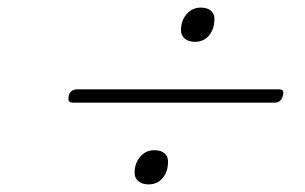

<svg xmlns="http://www.w3.org/2000/svg" viewBox="-20 -690 803 505"><path d="M173 -420Q163 -420 161 -424.5Q159 -429 161 -439Q166 -455 183 -455H713Q723 -455 724.5 -450.5Q726 -446 724 -438Q719 -420 703 -420ZM371 -205Q354 -205 344 -213.5Q334 -222 334 -235Q334 -261 349 -278Q364 -295 386 -295Q403 -295 412.5 -287Q422 -279 422 -265Q422 -239 408 -222Q394 -205 371 -205ZM493 -580Q476 -580 466 -588.5Q456 -597 456 -610Q456 -636 471 -653Q486 -670 508 -670Q525 -670 534.5 -662Q544 -654 544 -640Q544 -614 530 -597Q516 -580 493 -580Z"/></svg>

Font: Playwrite RO Thin
Style: Regular
Weight: 250
Version: Version 1.002